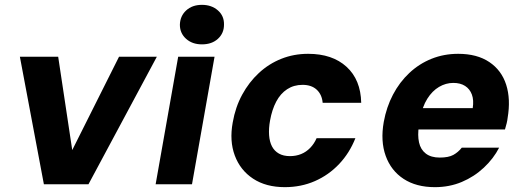

<svg xmlns="http://www.w3.org/2000/svg" viewBox="-20 -760 2162 792"><path d="M161 0 62 -526H220L278 -141L471 -526H627L345 0Z M622 0 715 -526H865L772 0ZM813 -577Q773 -577 747.5 -600Q722 -623 722 -658Q723 -694 748 -717Q773 -740 813 -740Q853 -740 879 -717Q905 -694 904 -658Q904 -623 879 -600Q854 -577 813 -577Z M1155 12Q1077 12 1024 -23Q971 -58 948.5 -118.5Q926 -179 940 -255Q951 -318 979 -369.5Q1007 -421 1048 -459Q1089 -497 1140.5 -517.5Q1192 -538 1251 -538Q1351 -538 1409.5 -484.5Q1468 -431 1470 -336H1311Q1308 -370 1286.5 -390Q1265 -410 1228 -410Q1192 -410 1164.5 -392Q1137 -374 1119.5 -341Q1102 -308 1094 -263Q1088 -230 1090 -202.5Q1092 -175 1102 -156Q1112 -137 1130.5 -126.5Q1149 -116 1176 -116Q1201 -116 1222 -124.5Q1243 -133 1259.5 -150Q1276 -167 1286 -190H1446Q1422 -129 1379 -83.5Q1336 -38 1279 -13Q1222 12 1155 12Z M1774 12Q1697 12 1645 -22Q1593 -56 1571 -117Q1549 -178 1563 -257Q1574 -318 1601 -369.5Q1628 -421 1668.5 -459Q1709 -497 1760 -517.5Q1811 -538 1870 -538Q1948 -538 1998.5 -504Q2049 -470 2068 -410.5Q2087 -351 2074 -274Q2073 -264 2070 -251.5Q2067 -239 2063 -226H1663L1679 -314H1930Q1935 -347 1926.5 -370Q1918 -393 1898.5 -405.5Q1879 -418 1850 -418Q1819 -418 1791 -401.5Q1763 -385 1742.5 -352.5Q1722 -320 1713 -270L1708 -241Q1702 -202 1708.5 -172.5Q1715 -143 1736.5 -126.5Q1758 -110 1794 -110Q1830 -110 1850 -121Q1870 -132 1885 -151H2039Q2016 -106 1976 -68.5Q1936 -31 1885 -9.5Q1834 12 1774 12Z"/></svg>

Font: DM Sans 9pt Black
Style: Italic
Weight: 900
Italic angle: -10°
Version: Version 4.004;gftools[0.9.30]